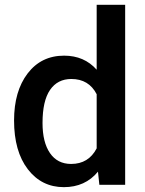

<svg xmlns="http://www.w3.org/2000/svg" viewBox="-20 -770 604 800"><path d="M38.6 -268.1Q38.6 -390.1 95.2 -464.1Q151.9 -538.1 247.1 -538.1Q331.1 -538.1 382.8 -479.5V-750H501.5V0H394L388.2 -54.7Q335 9.8 246.1 9.8Q153.3 9.8 95.9 -64.9Q38.6 -139.6 38.6 -268.1ZM157.2 -257.8Q157.2 -177.2 188.2 -132.1Q219.2 -86.9 276.4 -86.9Q349.1 -86.9 382.8 -151.9V-377.4Q350.1 -440.9 277.3 -440.9Q219.7 -440.9 188.5 -395.3Q157.2 -349.6 157.2 -257.8Z"/></svg>

Font: Roboto-o Medium
Style: Regular
Weight: 500
Designer: Google
Version: Version 2.134; 2016; ttfautohint (v1.6)